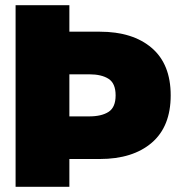

<svg xmlns="http://www.w3.org/2000/svg" viewBox="-20 -719 687 739"><path d="M40 -699H247V-597H364Q491 -597 564 -534.5Q637 -472 637 -352Q637 -232 564 -169.5Q491 -107 364 -107H247V0H40ZM323 -271Q371 -271 398 -288.5Q425 -306 425 -352Q425 -398 398 -415.5Q371 -433 323 -433H247V-271Z"/></svg>

Font: Prompt ExtraBold
Style: Regular
Weight: 800
Designer: Katatrad Team
Foundry: CadsonDemak
Version: Version 1.000